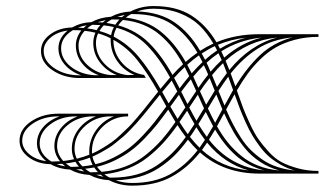

<svg xmlns="http://www.w3.org/2000/svg" viewBox="-20 -566 1076 626"><path d="M394.7 -321.2 418.3 -321.7Q383.7 -336.1 362.3 -366.7Q340.9 -397.3 340.9 -434.9V-441Q322.6 -450.6 299.8 -457.2Q292.8 -441.9 292.8 -426.1Q292.8 -386.4 322.3 -356.4Q351.8 -326.5 394.7 -321.2ZM340.5 -321.2H361Q326.9 -334.8 305.5 -363Q284.1 -391.2 284.1 -426.1Q284.1 -442.7 291.1 -459.4Q273.2 -463.7 256.1 -465.5Q236 -443.2 236 -417.4Q236 -380.2 266.2 -352.9Q296.3 -325.6 340.5 -321.2ZM287.2 -320.8H302.4Q268.8 -333 248 -359Q227.3 -385.1 227.3 -417.4Q227.3 -444.1 245.2 -466.8Q236.5 -467.7 218.5 -467.7H217.7Q179.2 -444.1 179.2 -408.7Q179.2 -374.1 210.4 -349Q241.7 -323.9 287.2 -320.8ZM240.4 -320.4H244.8Q211.5 -331.7 191 -355.6Q170.5 -379.4 170.5 -408.7Q170.5 -441.9 200.6 -466.3Q166.5 -462 144.4 -443Q122.4 -424 122.4 -399.9Q122.4 -367.1 156.9 -343.8Q191.4 -320.4 240.4 -320.4ZM240.4 -311.6Q188.8 -311.6 151.2 -337Q113.6 -362.3 113.6 -399.9Q113.6 -431.4 143.1 -453.5Q172.6 -475.5 215 -476.4Q243.9 -492.6 278.4 -493.9Q305.9 -509.2 341.8 -511.4Q370.6 -526.7 405.2 -528.4Q439.7 -546.3 480.8 -546.3Q555.1 -546.3 603.8 -515.5Q652.5 -484.7 685.8 -428.3Q748.7 -454.5 826 -454.5H1018.4V-445.8Q977.3 -445.8 941.9 -436.4Q906.5 -427 880 -411.9Q853.6 -396.9 829.3 -373.3Q805.1 -349.7 787.8 -326Q770.5 -302.4 752.2 -271Q764.9 -234.7 772.7 -213.9Q780.6 -193.2 795.2 -161.7Q809.9 -130.2 823 -111.7Q836.1 -93.1 856.4 -70.8Q876.7 -48.5 899 -36.9Q921.3 -25.3 951.9 -17Q982.5 -8.7 1018.4 -8.7V0H826Q709.8 0 632 -69.1Q590.9 -17.5 538.2 10.9Q485.6 39.3 410.8 39.3Q369.8 39.3 335.2 21.4Q300.7 19.7 271.9 4.4Q236 2.2 208.5 -13.1Q174 -14.4 145.1 -30.6Q102.7 -31.5 73.2 -53.5Q43.7 -75.6 43.7 -107.1Q43.7 -144.7 81.3 -170Q118.9 -195.4 170.5 -195.4H397.7V-186.6Q349.7 -186.6 314.7 -153Q279.7 -119.3 279.7 -72.1Q279.7 -70.8 279.9 -68.6Q280.2 -66.4 280.2 -65.1Q297.2 -72.6 314 -82.8Q330.9 -93.1 344 -102.3Q357.1 -111.5 373 -126.5Q389 -141.6 398.8 -151.2Q408.7 -160.8 424.8 -179.9Q441 -198.9 448 -207.6Q455 -216.3 472.2 -238Q489.5 -259.6 495.6 -267Q460.7 -328.7 427.7 -370Q394.7 -411.3 349.7 -436.2V-434.9Q349.7 -392.5 378.5 -360.4Q407.3 -328.2 449.7 -321.7L455.4 -312.1ZM940.6 -10.1Q916.5 -17 895.5 -28.8Q874.6 -40.6 858.6 -54.2Q842.7 -67.7 827.8 -87.6Q812.9 -107.5 802.4 -125Q792 -142.5 780.6 -167.8Q769.2 -193.2 762 -212Q754.8 -230.8 744.8 -258.7L717.2 -208.9Q729 -181.4 740.2 -160.2Q751.3 -139 766.2 -116Q781 -93.1 798.3 -76.3Q815.6 -59.4 836.5 -45Q857.5 -30.6 883.7 -21.9Q910 -13.1 940.6 -10.1ZM427.4 -528.8Q500.9 -526.2 549.4 -492.8Q597.9 -459.4 632.4 -400.3Q653 -413.5 675.7 -424Q654.7 -459.4 629.8 -483.4Q604.9 -507.4 566.9 -522.5Q528.8 -537.6 480.8 -537.6Q452.4 -537.6 427.4 -528.8ZM407.3 -520.1Q397.7 -514.4 389.9 -508.7Q458.5 -500 504.6 -462.6Q550.7 -425.3 585.2 -364.1Q604.5 -381.1 623.7 -394.2Q589.2 -454.1 540 -487.1Q490.8 -520.1 415.2 -520.1ZM387.2 -517.5Q376.7 -515.7 362.8 -510.9Q368 -510.9 377.6 -510.1Q381.6 -513.5 387.2 -517.5ZM890.7 -10.1Q856.6 -19.7 828.5 -38Q800.3 -56.4 778.8 -82.4Q757.4 -108.4 741.9 -135.1Q726.4 -161.7 710.7 -196.7L687.5 -154.3Q704.5 -124.1 723.1 -101.2Q741.7 -78.2 766.2 -58.1Q790.6 -38 821.9 -25.8Q853.1 -13.5 890.7 -10.1ZM324.7 -500.4Q309.9 -497.4 298.5 -493.4Q301.1 -493.4 306.8 -493.2Q312.5 -493 315.1 -492.6Q321.2 -497.8 324.7 -500.4ZM344 -502.6Q333 -496.5 326.9 -491.3Q338.7 -489.5 356.2 -485.6Q360.6 -492.6 369.3 -502.2Q363.2 -502.6 349.7 -502.6ZM380.7 -500.9Q372.4 -493.4 365.4 -483.4Q425.3 -466.3 466.1 -425.7Q507 -385.1 542.4 -321.7Q557.7 -339.2 576.9 -356.6Q559.9 -386.8 542.2 -409.7Q524.5 -432.7 500.9 -452.8Q477.3 -472.9 447.1 -485.1Q417 -497.4 380.7 -500.9ZM840.5 -10.5Q787.2 -25.3 749.1 -59Q711.1 -92.7 681.4 -143.4Q665.6 -117.1 661.3 -110.6Q731.2 -21.4 840.5 -10.5ZM262.7 -483.4Q248.3 -481.6 234.3 -476L252.6 -474.7Q257.4 -479.5 262.7 -483.4ZM280.6 -485.1Q271.9 -480.3 264.4 -473.3Q280.6 -471.6 295 -467.7Q299.8 -476.4 307.3 -484.3Q292.4 -485.1 284.1 -485.1ZM360.1 -475.5Q352.3 -460.7 350.5 -446.7Q398.2 -421.8 432.9 -380Q467.7 -338.3 503.1 -276.2L534.5 -313.4Q499.1 -377.6 458.9 -418.5Q418.7 -459.4 360.1 -475.5ZM351.4 -477.7Q337 -481.2 318.2 -483.4Q310.8 -476 304.2 -465Q326.9 -458.5 342.2 -451Q344.8 -465.5 351.4 -477.7ZM790.2 -10.5Q711.5 -32.3 655.2 -101Q641.6 -81.3 638.5 -76.9Q701.9 -19.2 790.2 -10.5ZM739.9 -272.3 724.2 -316Q706.7 -292 692.3 -269.7L712 -222ZM747.4 -284.5Q785.4 -346.6 828.7 -387Q871.9 -427.4 933.6 -444.1Q868 -437.5 819.9 -407.1Q771.9 -376.7 732.1 -326.5ZM705 -209.4 685.3 -257.9 657.8 -212.4Q667.8 -191 681.4 -165.6ZM674.8 -154.3Q666.5 -169.6 650.8 -201L626.7 -161.3Q640.7 -138.5 654.3 -119.8Q668.3 -142.5 674.8 -154.3ZM648.2 -110.1Q633.3 -129.4 620.2 -151.2Q618 -147.7 613.9 -141.2Q609.7 -134.6 606.2 -129.4Q602.7 -124.1 599.2 -119.8Q615.8 -98.8 630.7 -84.4Q636.8 -92.7 648.2 -110.1ZM624.1 -76Q609.3 -90.5 592.7 -110.6Q571.2 -81.3 549.2 -59.4Q527.1 -37.6 498.7 -18.8Q470.3 0 434.7 10.3Q399 20.5 357.5 21.9Q382.4 30.6 410.8 30.6Q482.5 30.6 533.4 2.8Q584.4 -24.9 624.1 -76ZM719.8 -327.8Q714.6 -341.8 707.2 -360.1Q690.1 -344 671.3 -321.2L687.5 -282.3Q699.7 -301.6 719.8 -327.8ZM727.7 -337.8Q795.5 -420.5 883.3 -443.6Q787.6 -433.6 715.5 -368Q719.8 -358 727.7 -337.8ZM680.1 -270.5 663.5 -311.2Q644.7 -287.6 632 -268.4L652.1 -224.7ZM645.1 -212.8 625 -257.4 597 -215.5Q608.4 -193.2 620.6 -172.2ZM614.1 -161.7Q603.6 -179.2 590 -205L565.1 -168.3Q582.6 -141.2 592.2 -128.5Q607.1 -150.3 614.1 -161.7ZM585.7 -119.3Q572.1 -136.8 558.6 -158.2Q535.4 -125.4 513.1 -101Q490.8 -76.5 462 -53.5Q433.1 -30.6 397.5 -16.6Q361.9 -2.6 320.4 2.2Q330 9.6 337.4 13.1H345.3Q388.1 13.1 424.6 3.3Q461.1 -6.6 489.9 -25.6Q518.8 -44.6 541.3 -66.9Q563.8 -89.2 585.7 -119.3ZM317.3 10.5Q311.2 6.1 308.1 3.5Q303.3 3.9 293.3 3.9Q307.3 8.7 317.3 10.5ZM702.8 -370.2 692.3 -392.5Q671.3 -378.1 653.4 -361.5Q656.5 -355.8 666.5 -332.2Q682.7 -351.4 702.8 -370.2ZM711.1 -378.1Q765.7 -426.1 832.6 -443.6Q759.6 -435.8 701.5 -398.6Q705 -392 711.1 -378.1ZM658.7 -322.6Q653 -336.5 644.7 -353.6Q626.3 -336.1 610.1 -316.4L626.7 -279.7Q643.4 -303.8 658.7 -322.6ZM619.8 -269.2 602.3 -307.3Q587.4 -289.3 570.8 -267L591.3 -226.8ZM584.4 -215.9 563.4 -257 535.4 -218.5 559 -178.3ZM552 -168.3 528.4 -208.5Q507.4 -179.6 491.5 -159.7Q475.5 -139.9 452.4 -115.6Q429.2 -91.3 407.3 -75Q385.5 -58.6 356.6 -44.1Q327.8 -29.7 296.3 -22.3Q302.4 -14 311.2 -5.7Q353.6 -9.6 389.6 -23.4Q425.7 -37.2 455 -60.8Q484.3 -84.4 506.1 -109Q528 -133.7 552 -168.3ZM299.4 -4.8Q293.3 -10.9 287.2 -20.1Q281.9 -18.8 257.4 -15.7Q267.9 -7.9 274 -4.4H279.7Q292.8 -4.4 299.4 -4.8ZM254.8 -6.6Q251.3 -9.2 245.2 -14.4Q234.7 -13.5 228.6 -13.5Q239.9 -9.6 254.8 -6.6ZM687.9 -401.7 680.5 -415.6Q661.3 -406.9 637.7 -391.6Q641.6 -385.1 648.6 -371.1Q668.7 -389 687.9 -401.7ZM697.1 -407.3Q736 -430.9 781.5 -443.2Q732.1 -437.5 690.6 -420ZM640.3 -363.6Q638.5 -367.1 634.6 -374.3Q630.7 -381.6 628.5 -385.5Q610.1 -372.4 590.5 -354.9Q594 -348.8 604.9 -326.9Q625.4 -349.7 640.3 -363.6ZM597 -317.7Q587.4 -337.8 582.2 -347.5Q561.2 -327.4 547.6 -312.1L565.6 -278Q579.1 -296.3 597 -317.7ZM558.1 -267.9 539.8 -303.3 508.7 -266.2 529.7 -229ZM522.3 -219 501.3 -257Q496.1 -250.9 482.5 -233.8Q469 -216.8 463.1 -209.6Q457.2 -202.4 444.3 -186.8Q431.4 -171.3 424.2 -163.5Q417 -155.6 404.1 -142Q391.2 -128.5 382 -120.8Q372.8 -113.2 359.7 -102.3Q346.6 -91.3 335 -84.1Q323.4 -76.9 309.7 -69.3Q295.9 -61.6 281.5 -55.5Q283.7 -43.7 291.1 -30.6Q322.6 -38 351.4 -52.7Q380.2 -67.3 401.4 -83.5Q422.6 -99.7 446.2 -124.8Q469.8 -149.9 484.9 -169.4Q500 -188.8 522.3 -219ZM281.9 -28.4Q275.8 -40.2 273.2 -52Q253.9 -44.6 235.1 -40.2Q240.8 -31.5 248.7 -23.6Q269.2 -25.8 281.9 -28.4ZM237.3 -22.7Q230.3 -30.6 226 -38.5Q210.7 -35 194.5 -33.2Q201.5 -27.5 210.7 -21.9H214.2Q222.5 -21.9 237.3 -22.7ZM192.7 -23.6Q187.5 -27.5 183.1 -31.9Q180.1 -31.5 174 -31.5Q167.8 -31.5 164.8 -31Q178.8 -25.3 192.7 -23.6ZM351.4 -186.6H340.9Q292.8 -186.6 257.9 -155.6Q222.9 -124.6 222.9 -80.9Q222.9 -64.2 230.3 -48.5Q251.3 -53.8 271.4 -61.6Q271 -65.1 271 -72.1Q271 -110.6 293.5 -141.8Q316 -173.1 351.4 -186.6ZM292.8 -186.6H284.1Q235.1 -186.6 200.6 -158.2Q166.1 -129.8 166.1 -89.6Q166.1 -63.4 186.2 -41.1Q199.3 -42.4 221.6 -46.8Q214.2 -62.9 214.2 -80.9Q214.2 -116.3 236.2 -144.9Q258.3 -173.5 292.8 -186.6ZM233.8 -186.6H227.3Q178.3 -186.6 143.8 -160.6Q109.3 -134.6 109.3 -98.3Q109.3 -62.9 147.7 -39.3H148.6Q158.2 -39.3 175.7 -40.2Q157.3 -63.4 157.3 -89.6Q157.3 -121.9 178.5 -148.2Q199.7 -174.4 233.8 -186.6ZM174.8 -186.6H170.5Q121.5 -186.6 87 -163.2Q52.4 -139.9 52.4 -107.1Q52.4 -83 74.5 -64Q96.6 -45 130.7 -40.6Q100.5 -65.1 100.5 -98.3Q100.5 -128.1 121.1 -151.7Q141.6 -175.3 174.8 -186.6Z"/></svg>

Font: FoglihtenBPS01
Style: Regular
Weight: 500
Version: Version 0.75